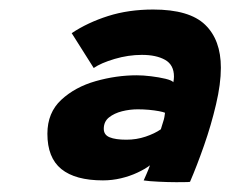

<svg xmlns="http://www.w3.org/2000/svg" viewBox="-20 -734 474 395"><path d="M275.6 -362.8Q277 -365.9 281.5 -376.2Q286 -386.5 288.5 -393.9Q278.1 -386 262.6 -378.8Q247 -371.5 228.8 -367.2Q210.6 -362.9 191.8 -362.9Q135 -362.9 106.2 -386.2Q77.5 -409.5 77.5 -458.8Q77.5 -502.2 106.1 -528.7Q134.6 -555.1 177 -567.1Q219.4 -579.1 261.2 -579.1Q274.4 -579.1 290.8 -577.1Q307.2 -575.1 320.6 -571.9Q333.9 -568.6 336.6 -564.8Q337.9 -571.4 337.9 -576.4Q337.9 -600.6 319.6 -610.9Q301.4 -621.1 271.9 -621.1Q244.1 -621.1 215.9 -612.8Q187.6 -604.4 172.8 -594.1L127.5 -665.8Q160.2 -687.6 202.3 -701Q244.4 -714.4 295.2 -714.4Q369.6 -714.4 402 -683.1Q434.4 -651.9 434.4 -594.6Q434.4 -561.4 424.4 -519.1Q414.5 -476.8 399.8 -434.8Q385.1 -392.8 370.9 -359.9Q368.8 -359.4 358.4 -359.3Q348.1 -359.2 342.1 -359.2Q326.1 -359.2 306.2 -360.2Q286.4 -361.1 275.6 -362.8ZM240.1 -446.6Q260.8 -446.6 279.5 -452.9Q298.2 -459.2 310.9 -468Q312.4 -472.8 313.7 -477.2Q315 -481.6 316 -484.6Q317.2 -487.8 318.2 -493.1Q319.1 -498.5 319.5 -502Q316 -503.6 307 -505.3Q298 -507 286.3 -508.1Q274.6 -509.1 263.4 -509.1Q247.2 -509.1 231.1 -505.1Q215 -501 204.2 -492.4Q193.5 -483.8 193.5 -469Q193.5 -456.5 205.5 -451.6Q217.5 -446.6 240.1 -446.6Z"/></svg>

Font: Grandstander Thin
Style: Italic
Weight: 100
Italic angle: -15°
Designer: Tyler Finck
Foundry: Etcetera Type Co
Version: Version 1.200